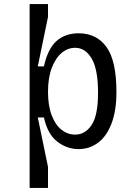

<svg xmlns="http://www.w3.org/2000/svg" viewBox="-20 -720 640 940"><path d="M125 -700H215V-637L165 -395H195Q214 -481 256.5 -519Q299 -557 365 -557Q453 -557 501.5 -489.5Q550 -422 550 -270Q550 -177 525.5 -114Q501 -51 459 -20.5Q417 10 365 10Q308 10 260.5 -26.5Q213 -63 195 -145H165L215 97V200H125ZM348 -61Q397 -61 428.5 -108Q460 -155 460 -266Q460 -380 429 -433Q398 -486 348 -486Q312 -486 282 -461Q252 -436 233.5 -387.5Q215 -339 215 -270Q215 -202 233.5 -154.5Q252 -107 282 -84Q312 -61 348 -61Z"/></svg>

Font: Sligoil Micro
Style: Regular
Weight: 400
Designer: Ariel Martín Pérez
Foundry: Igor Stepanchenko
Version: Version 1.001